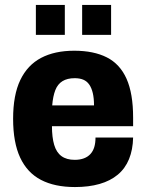

<svg xmlns="http://www.w3.org/2000/svg" viewBox="-20 -744 591 776"><path d="M283 12Q201 12 145.5 -17Q90 -46 61.5 -107Q33 -168 33 -264Q33 -360 62 -420.5Q91 -481 146 -510Q201 -539 280 -539Q359 -539 412 -512Q465 -485 491.5 -425.5Q518 -366 518 -269V-234H190Q190 -189 199 -158.5Q208 -128 228.5 -113Q249 -98 282 -98Q303 -98 319 -104Q335 -110 345.5 -121.5Q356 -133 361 -149.5Q366 -166 366 -188H518Q517 -139 501.5 -101Q486 -63 456 -38Q426 -13 382.5 -0.5Q339 12 283 12ZM191 -318H360Q360 -347 355 -368Q350 -389 340.5 -402.5Q331 -416 316.5 -422Q302 -428 282 -428Q252 -428 232.5 -416Q213 -404 203.5 -379.5Q194 -355 191 -318ZM125 -603V-724H242V-603ZM312 -603V-724H429V-603Z"/></svg>

Font: Archivo SemiCondensed ExtraBold
Style: Regular
Weight: 800
Width: 4
Designer: Hector Gatti
Foundry: Omnibus-Type
Version: Version 2.001